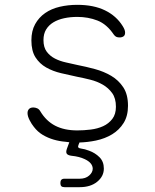

<svg xmlns="http://www.w3.org/2000/svg" viewBox="-20 -580 640 795"><path d="M247 195Q238 195 234 191Q230 187 230 178Q230 169 234 164.5Q238 160 247 160H310Q334 160 349 147Q364 134 364 118Q363 94 331 79Q308 68 276 65Q261 63 256.5 56.5Q252 50 257 36L267 9L251 7Q226 5 202 -2Q178 -9 157 -21.5Q136 -34 120 -55Q111 -66 102.5 -82.5Q94 -99 94 -112Q94 -122 100 -128.5Q106 -135 118 -135Q126 -135 134 -131.5Q142 -128 147 -119Q171 -79 208.5 -59.5Q246 -40 300 -40Q327 -40 355.5 -43.5Q384 -47 407 -57.5Q430 -68 445 -87.5Q460 -107 460 -138Q460 -173 444.5 -194.5Q429 -216 405.5 -229.5Q382 -243 354 -250Q326 -257 300 -262Q267 -269 233 -277Q199 -285 171.5 -300.5Q144 -316 127 -342.5Q110 -369 110 -413Q110 -452 125.5 -480Q141 -508 167 -526Q193 -544 227.5 -552Q262 -560 300 -560Q368 -560 415 -537Q462 -514 488 -472Q493 -464 495.5 -457.5Q498 -451 498 -445Q498 -434 491.5 -429.5Q485 -425 475 -425Q467 -425 461.5 -427.5Q456 -430 451 -437Q422 -480 383.5 -495Q345 -510 300 -510Q271 -510 245.5 -504.5Q220 -499 201 -487.5Q182 -476 171 -458Q160 -440 160 -414Q160 -384 173.5 -366Q187 -348 207.5 -337.5Q228 -327 253 -321.5Q278 -316 300 -311Q336 -304 373 -294Q410 -284 440.5 -266Q471 -248 490.5 -218.5Q510 -189 510 -142Q510 -100 492 -71Q474 -42 444.5 -24Q415 -6 377 2Q343 9 309 10L305 20Q302 27 304.5 30.5Q307 34 315 35Q331 37 349 44Q374 53 392 71Q410 89 410 118Q410 150 382.5 172.5Q355 195 310 195Z"/></svg>

Font: Maple Mono Thin
Style: Regular
Weight: 250
Monospace: yes
Designer: subframe7536
Version: Version 7.000